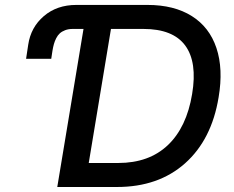

<svg xmlns="http://www.w3.org/2000/svg" viewBox="-20 -747 936 767"><path d="M84.2 -512.1 92.7 -568.2Q103 -638.1 155.2 -682.7Q207.4 -727.3 284.8 -727.3H569.2Q675.4 -727.3 746.1 -682.9Q816.8 -638.5 844.6 -555.2Q872.5 -471.9 853.3 -358.3Q825.6 -189.3 719.3 -94.6Q612.9 0 447.4 0H208.8L313.6 -631.4H270.2Q253.6 -631.4 240.4 -626.4Q227.3 -621.4 218.9 -613.8Q210.6 -606.2 204.5 -594.3Q198.5 -582.4 195.3 -570.8Q192.1 -559.3 189.6 -544.4L184.7 -512.1ZM334.5 -95.9H452.1Q575.3 -95.9 650.4 -167.1Q725.5 -238.3 747.5 -371.4Q768.8 -498.6 720 -565Q671.2 -631.4 552.9 -631.4H423.3Z"/></svg>

Font: Karasuma Gothic
Style: Medium Italic
Weight: 500
Italic angle: 9.39998°
Designer: Rasmus Andersson / Ryoko Nishizuka
Foundry: Genbu
Version: Version 1.00